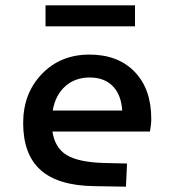

<svg xmlns="http://www.w3.org/2000/svg" viewBox="-20 -691 654 721"><path d="M369 -79 457 -77 453 10 333 8Q198 6 132.5 -52.5Q67 -111 67 -229Q67 -340 137 -413Q207 -486 316 -486Q423 -486 485.5 -421.5Q548 -357 548 -245Q548 -232 546.5 -219.5Q545 -207 543 -197H177Q186 -136 230 -109Q274 -82 369 -79ZM317 -400Q262 -400 225 -367Q188 -334 178 -276H439Q435 -336 403 -368Q371 -400 317 -400ZM487 -592H151V-671H487Z"/></svg>

Font: Intel One Mono Medium
Style: Regular
Weight: 500
Monospace: yes
Designer: Fred Shallcrass
Foundry: Frere-Jones Type LLC
Version: Version 1.400;hotconv 1.1.0;makeotfexe 2.6.0;FJTRelease1.4